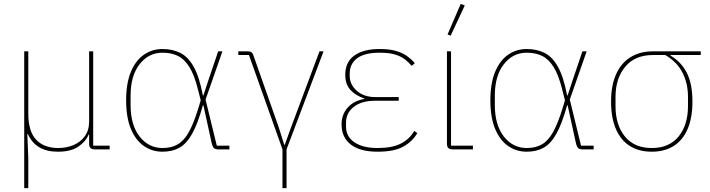

<svg xmlns="http://www.w3.org/2000/svg" viewBox="-20 -771 3664 991"><path d="M126 200H105V-506H126V-185Q126 -93 166.5 -50Q207 -7 281 -7Q323 -7 359 -22Q395 -37 417.5 -67.5Q440 -98 440 -144V-506H461V-19H546V0H469Q454 0 447 -7Q440 -14 440 -29V-93L453 -76H437Q424 -42 385.5 -15Q347 12 279 12Q221 12 182.5 -11Q144 -34 124 -79H121L126 44Z M1164 -19V0H1105Q1092 0 1084.5 -6.5Q1077 -13 1072 -35L1030 -227H1027Q1001 -133 972 -81Q943 -29 906 -8.5Q869 12 819 12Q765 12 722.5 -17.5Q680 -47 655.5 -106Q631 -165 631 -253Q631 -341 655.5 -400Q680 -459 722.5 -488.5Q765 -518 819 -518Q870 -518 910.5 -498Q951 -478 980 -426Q1009 -374 1027 -279H1030L1052 -346L1106 -506H1128L1041 -257L1099 -19ZM819 -7Q865 -7 897.5 -26Q930 -45 954.5 -89Q979 -133 1002 -207L1016 -253L1001 -312Q983 -384 957.5 -425Q932 -466 898 -482.5Q864 -499 819 -499Q747 -499 700.5 -439.5Q654 -380 654 -277V-229Q654 -126 700.5 -66.5Q747 -7 819 -7Z M1438 200V0L1265 -487H1210V-506H1259Q1271 -506 1277 -502Q1283 -498 1287 -488L1419 -113L1447 -24H1450L1482 -113L1629 -506H1650L1459 0V200Z M2118 -95 2134 -84Q2109 -41 2062 -14.5Q2015 12 1929 12Q1838 12 1790.5 -25Q1743 -62 1743 -129Q1743 -180 1774.5 -215.5Q1806 -251 1860 -260V-263Q1815 -278 1788.5 -307Q1762 -336 1762 -385Q1762 -451 1809 -484.5Q1856 -518 1939 -518Q1992 -518 2026 -507.5Q2060 -497 2082.5 -480.5Q2105 -464 2121 -445L2105 -431Q2090 -449 2070 -464.5Q2050 -480 2019.5 -489.5Q1989 -499 1940 -499Q1861 -499 1823 -470Q1785 -441 1785 -391V-379Q1785 -335 1821.5 -302.5Q1858 -270 1917 -270H2038V-251H1916Q1846 -251 1806 -219.5Q1766 -188 1766 -138V-117Q1766 -66 1809.5 -36.5Q1853 -7 1929 -7Q2003 -7 2048 -29.5Q2093 -52 2118 -95Z M2421 -19V0H2316Q2301 0 2294 -7Q2287 -14 2287 -29V-506H2308V-19ZM2379 -743 2306 -587 2290 -593 2358 -751Z M3044 -19V0H2985Q2972 0 2964.5 -6.5Q2957 -13 2952 -35L2910 -227H2907Q2881 -133 2852 -81Q2823 -29 2786 -8.5Q2749 12 2699 12Q2645 12 2602.5 -17.5Q2560 -47 2535.5 -106Q2511 -165 2511 -253Q2511 -341 2535.5 -400Q2560 -459 2602.5 -488.5Q2645 -518 2699 -518Q2750 -518 2790.5 -498Q2831 -478 2860 -426Q2889 -374 2907 -279H2910L2932 -346L2986 -506H3008L2921 -257L2979 -19ZM2699 -7Q2745 -7 2777.5 -26Q2810 -45 2834.5 -89Q2859 -133 2882 -207L2896 -253L2881 -312Q2863 -384 2837.5 -425Q2812 -466 2778 -482.5Q2744 -499 2699 -499Q2627 -499 2580.5 -439.5Q2534 -380 2534 -277V-229Q2534 -126 2580.5 -66.5Q2627 -7 2699 -7Z M3597 -487H3441V-484Q3497 -451 3525.5 -394Q3554 -337 3554 -247Q3554 -163 3529 -105Q3504 -47 3457 -17.5Q3410 12 3344 12Q3278 12 3231 -17.5Q3184 -47 3159 -105Q3134 -163 3134 -247Q3134 -330 3160 -388Q3186 -446 3234.5 -476Q3283 -506 3350 -506H3597ZM3414 -487H3350Q3257 -487 3207 -426.5Q3157 -366 3157 -271V-223Q3157 -126 3205.5 -66.5Q3254 -7 3344 -7Q3434 -7 3482.5 -66.5Q3531 -126 3531 -223V-271Q3531 -339 3503.5 -394.5Q3476 -450 3414 -487Z"/></svg>

Font: IBM Plex Sans Thin
Style: Regular
Weight: 250
Designer: Mike Abbink, Paul van der Laan, Pieter van Rosmalen
Foundry: Bold Monday
Version: Version 3.201